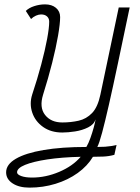

<svg xmlns="http://www.w3.org/2000/svg" viewBox="-20 -652 640 878"><path d="M115 206Q67 206 37.5 186.5Q8 167 8 136Q8 100 52.5 74Q97 48 179.5 34Q262 20 375 20Q385 3 393.5 -21Q402 -45 408.5 -68.5Q415 -92 417 -106Q410 -83 383 -69.5Q356 -56 323.5 -51Q291 -46 265 -46Q213 -46 177 -71.5Q141 -97 127.5 -137Q114 -177 127 -219Q151 -291 168.5 -357Q186 -423 195.5 -474Q205 -525 205 -553Q205 -568 195 -577Q185 -586 168 -586Q157 -586 144.5 -580.5Q132 -575 122 -565L98 -602Q112 -616 136.5 -624Q161 -632 186 -632Q217 -632 236 -616Q255 -600 255 -574Q255 -544 245.5 -489Q236 -434 218.5 -364.5Q201 -295 177 -219Q159 -161 186 -126.5Q213 -92 265 -92Q304 -92 339.5 -100Q375 -108 401 -135Q427 -162 439 -219L523 -618H573Q543 -475 519.5 -363.5Q496 -252 478 -173Q460 -94 447 -45.5Q434 3 425 20Q446 20 460.5 19Q475 18 487.5 16Q500 14 513 11L503 56Q478 63 451.5 64Q425 65 405 65Q380 107 335.5 139Q291 171 234 188.5Q177 206 115 206ZM127 160Q189 160 250.5 134Q312 108 349 65Q262 67 196.5 77Q131 87 94.5 102Q58 117 58 136Q58 146 77 153Q96 160 127 160Z"/></svg>

Font: Victor Mono Thin
Style: Italic
Weight: 100
Italic angle: -12°
Monospace: yes
Designer: Rune Bjørnerås
Version: Version 1.561;gftools[0.9.30]